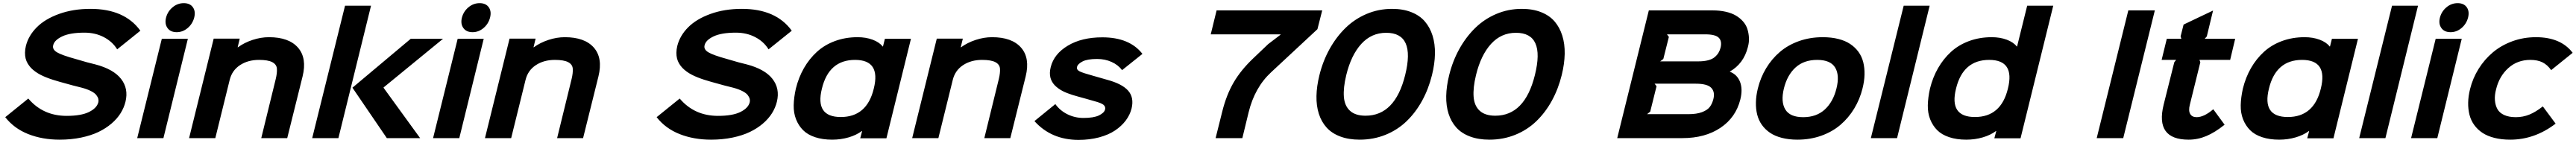

<svg xmlns="http://www.w3.org/2000/svg" viewBox="-20 -876 16315 907"><path d="M774.9 -231Q765.6 -192.9 743.9 -158Q722.2 -123 686.3 -92.3Q650.4 -61.5 603.8 -39.1Q557.1 -16.6 493.9 -3.4Q430.7 9.8 357.9 9.8Q248 9.8 158.7 -25.6Q69.3 -61 13.2 -132.8L159.2 -251Q252.4 -141.1 401.9 -141.1Q494.1 -141.1 543.9 -165.8Q593.8 -190.4 603 -228Q605.5 -238.8 602.5 -249.8Q599.6 -260.7 589.8 -273.4Q580.1 -286.1 556.4 -298.3Q532.7 -310.5 498 -319.8Q451.7 -330.6 358.9 -356.9Q335 -363.8 314.9 -370.1Q294.9 -376.5 273.9 -384.8Q252.9 -393.1 236.1 -401.9Q219.2 -410.6 203.4 -422.1Q187.5 -433.6 176 -445.8Q164.6 -458 155.5 -473.1Q146.5 -488.3 142.3 -505.1Q138.2 -522 138.4 -542.2Q138.7 -562.5 144 -585Q160.6 -650.4 212.9 -702.9Q265.1 -755.4 354 -787.6Q442.9 -819.8 553.2 -819.8Q769 -819.8 869.1 -681.2L722.2 -563Q692.4 -611.8 637.9 -640.4Q583.5 -668.9 515.1 -668.9Q424.3 -668.9 374.3 -645.3Q324.2 -621.6 316.9 -588.9Q310.1 -563 340.6 -544.4Q371.1 -525.9 461.9 -501Q543 -476.6 583 -467.8Q698.7 -437.5 746.8 -375.7Q794.9 -314 774.9 -231Z M1169.9 -629.9 1015.1 0H849.1L1004.9 -629.9ZM1099.1 -671.9Q1059.6 -671.9 1040.8 -698.5Q1022 -725.1 1031.7 -764.2Q1042 -803.7 1073.2 -829.8Q1104.5 -856 1144 -856Q1183.6 -856 1201.9 -829.8Q1220.2 -803.7 1210 -764.2Q1199.7 -724.6 1168.7 -698.2Q1137.7 -671.9 1099.1 -671.9Z M1896.5 -391.1 1799.3 0H1634.8L1726.6 -375Q1735.8 -413.6 1733.9 -440.4Q1731.9 -467.3 1704.8 -481.7Q1677.7 -496.1 1620.6 -496.1Q1550.3 -496.1 1499.8 -462.6Q1449.2 -429.2 1434.6 -368.2L1343.8 0H1177.7L1333.5 -630.9H1498.5L1485.4 -576.2H1487.3Q1527.3 -605.5 1579.8 -622.8Q1632.3 -640.1 1683.6 -640.1Q1809.6 -640.1 1867.4 -574Q1925.3 -507.8 1896.5 -391.1Z M2330.1 -839.8 2123.5 0H1957.5L2165.5 -839.8ZM2409.2 -319.8 2641.1 0H2430.2L2212.4 -319.8L2581.5 -629.9H2786.1L2410.2 -321.8Z M3043.9 -629.9 2889.2 0H2723.1L2878.9 -629.9ZM2973.1 -671.9Q2933.6 -671.9 2914.8 -698.5Q2896 -725.1 2905.8 -764.2Q2916 -803.7 2947.3 -829.8Q2978.5 -856 3018.1 -856Q3057.6 -856 3075.9 -829.8Q3094.2 -803.7 3084 -764.2Q3073.7 -724.6 3042.7 -698.2Q3011.7 -671.9 2973.1 -671.9Z M3770.5 -391.1 3673.3 0H3508.8L3600.6 -375Q3609.9 -413.6 3607.9 -440.4Q3606 -467.3 3578.9 -481.7Q3551.8 -496.1 3494.6 -496.1Q3424.3 -496.1 3373.8 -462.6Q3323.2 -429.2 3308.6 -368.2L3217.8 0H3051.8L3207.5 -630.9H3372.6L3359.4 -576.2H3361.3Q3401.4 -605.5 3453.9 -622.8Q3506.3 -640.1 3557.6 -640.1Q3683.6 -640.1 3741.5 -574Q3799.3 -507.8 3770.5 -391.1Z M4900.9 -231Q4891.6 -192.9 4869.9 -158Q4848.1 -123 4812.3 -92.3Q4776.4 -61.5 4729.7 -39.1Q4683.1 -16.6 4619.9 -3.4Q4556.6 9.8 4483.9 9.8Q4374 9.8 4284.7 -25.6Q4195.3 -61 4139.2 -132.8L4285.2 -251Q4378.4 -141.1 4527.8 -141.1Q4620.1 -141.1 4669.9 -165.8Q4719.7 -190.4 4729 -228Q4731.4 -238.8 4728.5 -249.8Q4725.6 -260.7 4715.8 -273.4Q4706.1 -286.1 4682.4 -298.3Q4658.7 -310.5 4624 -319.8Q4577.6 -330.6 4484.9 -356.9Q4460.9 -363.8 4440.9 -370.1Q4420.9 -376.5 4399.9 -384.8Q4378.9 -393.1 4362.1 -401.9Q4345.2 -410.6 4329.3 -422.1Q4313.5 -433.6 4302 -445.8Q4290.5 -458 4281.5 -473.1Q4272.5 -488.3 4268.3 -505.1Q4264.2 -522 4264.4 -542.2Q4264.6 -562.5 4270 -585Q4286.6 -650.4 4338.9 -702.9Q4391.1 -755.4 4480 -787.6Q4568.8 -819.8 4679.2 -819.8Q4895 -819.8 4995.1 -681.2L4848.1 -563Q4818.4 -611.8 4763.9 -640.4Q4709.5 -668.9 4641.1 -668.9Q4550.3 -668.9 4500.2 -645.3Q4450.2 -621.6 4442.9 -588.9Q4436 -563 4466.6 -544.4Q4497.1 -525.9 4587.9 -501Q4668.9 -476.6 4709 -467.8Q4824.7 -437.5 4872.8 -375.7Q4920.9 -314 4900.9 -231Z M5514.6 -314Q5560.1 -496.1 5396 -496.1Q5230 -496.1 5186 -314Q5141.1 -133.8 5305.7 -133.8Q5471.2 -133.8 5514.6 -314ZM5750 -629.9 5594.7 1H5428.7L5440.9 -44.9H5439Q5404.3 -19 5355 -4.6Q5305.7 9.8 5251 9.8Q5189.9 9.8 5142.8 -5.9Q5095.7 -21.5 5066.9 -50.3Q5038.1 -79.1 5022.2 -119.4Q5006.3 -159.7 5007.3 -208.5Q5008.3 -257.3 5021 -314Q5038.6 -385.3 5072.3 -444.1Q5106 -502.9 5154.3 -547.1Q5202.6 -591.3 5268.8 -615.7Q5335 -640.1 5412.1 -640.1Q5464.4 -640.1 5507.1 -624.3Q5549.8 -608.4 5570.8 -581.1H5572.8L5585 -629.9Z M6476.6 -391.1 6379.4 0H6214.8L6306.6 -375Q6315.9 -413.6 6314 -440.4Q6312 -467.3 6284.9 -481.7Q6257.8 -496.1 6200.7 -496.1Q6130.4 -496.1 6079.8 -462.6Q6029.3 -429.2 6014.6 -368.2L5923.8 0H5757.8L5913.6 -630.9H6078.6L6065.4 -576.2H6067.4Q6107.4 -605.5 6159.9 -622.8Q6212.4 -640.1 6263.7 -640.1Q6389.6 -640.1 6447.5 -574Q6505.4 -507.8 6476.6 -391.1Z M7147.5 -188Q7137.2 -147 7110.6 -111.6Q7084 -76.2 7042.5 -48.3Q7001 -20.5 6941.4 -4.6Q6881.8 11.2 6811.5 11.2Q6639.2 11.2 6532.2 -107.9L6664.6 -215.8Q6694.3 -174.3 6741.5 -151.1Q6788.6 -127.9 6842.3 -127.9Q6907.7 -127.9 6940.9 -144Q6974.1 -160.2 6979.5 -181.2Q6983.9 -198.2 6970.9 -210.2Q6958 -222.2 6910.2 -234.9Q6904.8 -236.3 6859.1 -249.5Q6813.5 -262.7 6806.2 -264.2Q6788.1 -269 6772.9 -273.9Q6757.8 -278.8 6741 -285.2Q6724.1 -291.5 6710.7 -298.6Q6697.3 -305.7 6684.3 -314.9Q6671.4 -324.2 6661.6 -334.2Q6651.9 -344.2 6644.5 -356.7Q6637.2 -369.1 6633.5 -383.3Q6629.9 -397.5 6630.1 -414.3Q6630.4 -431.2 6635.3 -450.2Q6655.8 -533.7 6743.7 -586.4Q6831.5 -639.2 6962.4 -639.2Q7134.8 -639.2 7216.3 -534.2L7087.4 -431.2Q7062.5 -464.4 7020.8 -483.2Q6979 -502 6929.2 -502Q6867.2 -502 6836.7 -486.1Q6806.2 -470.2 6802.2 -452.1Q6797.4 -434.1 6818.1 -423.6Q6838.9 -413.1 6898.4 -397Q6910.6 -394 6992.2 -370.1Q7086.9 -344.7 7125.5 -301.3Q7164.1 -257.8 7147.5 -188Z M8355 -810.1 8324.7 -690.9 8031.7 -418Q7927.2 -321.3 7888.7 -163.1L7849.1 0H7679.7L7721.7 -168Q7748 -273.9 7793.7 -352.5Q7839.4 -431.2 7918 -505.9L8012.7 -596.2L8090.8 -655.8V-658.2H7648.9L7686 -810.1Z M8880.4 -399.9Q8946.8 -668 8760.3 -668Q8666.5 -668 8602.3 -597.2Q8538.1 -526.4 8507.3 -399.9Q8487.8 -319.3 8492.2 -262Q8496.6 -204.6 8531 -173.3Q8565.4 -142.1 8629.4 -142.1Q8816.4 -142.1 8880.4 -399.9ZM9050.3 -399.9Q9028.3 -311 8987.5 -236.8Q8946.8 -162.6 8889.4 -107.2Q8832 -51.8 8755.9 -21Q8679.7 9.8 8592.3 9.8Q8522.5 9.8 8469.2 -10.3Q8416 -30.3 8383.1 -66.7Q8350.1 -103 8333.7 -154.1Q8317.4 -205.1 8318.6 -267.1Q8319.8 -329.1 8337.4 -399.9Q8359.4 -488.8 8401.4 -564.7Q8443.4 -640.6 8501.5 -697.8Q8559.6 -754.9 8635.7 -787.4Q8711.9 -819.8 8797.4 -819.8Q8866.7 -819.8 8919.7 -798.8Q8972.7 -777.8 9005.1 -740Q9037.6 -702.1 9054 -649.7Q9070.3 -597.2 9069.1 -534.2Q9067.9 -471.2 9050.3 -399.9Z M9702.1 -399.9Q9768.6 -668 9582 -668Q9488.3 -668 9424.1 -597.2Q9359.9 -526.4 9329.1 -399.9Q9309.6 -319.3 9314 -262Q9318.4 -204.6 9352.8 -173.3Q9387.2 -142.1 9451.2 -142.1Q9638.2 -142.1 9702.1 -399.9ZM9872.1 -399.9Q9850.1 -311 9809.3 -236.8Q9768.6 -162.6 9711.2 -107.2Q9653.8 -51.8 9577.6 -21Q9501.5 9.8 9414.1 9.8Q9344.2 9.8 9291 -10.3Q9237.8 -30.3 9204.8 -66.7Q9171.9 -103 9155.5 -154.1Q9139.2 -205.1 9140.4 -267.1Q9141.6 -329.1 9159.2 -399.9Q9181.2 -488.8 9223.1 -564.7Q9265.1 -640.6 9323.2 -697.8Q9381.3 -754.9 9457.5 -787.4Q9533.7 -819.8 9619.1 -819.8Q9688.5 -819.8 9741.5 -798.8Q9794.4 -777.8 9826.9 -740Q9859.4 -702.1 9875.7 -649.7Q9892.1 -597.2 9890.9 -534.2Q9889.6 -471.2 9872.1 -399.9Z M10832.5 -247.1Q10844.2 -292.5 10819.3 -318.8Q10794.4 -345.2 10720.7 -345.2H10460.4L10472.7 -329.1L10432.6 -168L10412.6 -151.9H10674.8Q10726.6 -151.9 10760.3 -164.6Q10793.9 -177.2 10809.3 -197Q10824.7 -216.8 10832.5 -247.1ZM10878.4 -574.2Q10888.2 -615.2 10866.7 -636.7Q10845.2 -658.2 10780.8 -658.2H10538.6L10550.8 -642.1L10515.6 -502L10495.6 -486.8H10737.8Q10772.9 -486.8 10799.1 -493.7Q10825.2 -500.5 10840.6 -513.4Q10856 -526.4 10864.7 -540.8Q10873.5 -555.2 10878.4 -574.2ZM11003.4 -245.1Q10974.6 -130.4 10877.2 -65.2Q10779.8 0 10636.7 0H10223.6L10423.8 -810.1H10827.6Q10873 -810.1 10910.9 -801.5Q10948.7 -793 10975.1 -777.3Q11001.5 -761.7 11020.5 -740Q11039.6 -718.3 11047.9 -692.4Q11056.2 -666.5 11057.9 -637Q11059.6 -607.4 11050.8 -576.2Q11024.4 -472.2 10936.5 -421.9L10937.5 -420.9Q10983.4 -403.3 11001.5 -356.7Q11019.5 -310.1 11003.4 -245.1Z M11612.3 -314.9Q11633.3 -399.4 11603.8 -447.8Q11574.2 -496.1 11490.2 -496.1Q11405.8 -496.1 11353 -448Q11300.3 -399.9 11279.3 -314.9Q11258.8 -230.5 11288.3 -181.6Q11317.9 -132.8 11401.4 -132.8Q11485.4 -132.8 11538.3 -181.4Q11591.3 -230 11612.3 -314.9ZM11777.3 -314.9Q11760.3 -246.1 11724.6 -187.3Q11689 -128.4 11637.5 -84.2Q11585.9 -40 11515.9 -15.1Q11445.8 9.8 11365.2 9.8Q11311 9.8 11266.8 -1.5Q11222.7 -12.7 11191.7 -33.7Q11160.6 -54.7 11139.9 -84Q11119.1 -113.3 11110.1 -149.4Q11101.1 -185.5 11102.1 -227.3Q11103 -269 11114.3 -314.9Q11131.3 -384.3 11166.7 -443.1Q11202.1 -502 11253.4 -546.1Q11304.7 -590.3 11374.5 -615.2Q11444.3 -640.1 11525.4 -640.1Q11580.1 -640.1 11624.3 -628.9Q11668.5 -617.7 11699.7 -596.7Q11731 -575.7 11752 -546.6Q11772.9 -517.6 11782 -481.2Q11791 -444.8 11790 -403.1Q11789.1 -361.3 11777.3 -314.9Z M12202.6 -839.8 11996.1 0H11830.1L12038.1 -839.8Z M12698.2 -314Q12743.7 -496.1 12579.6 -496.1Q12413.6 -496.1 12369.6 -314Q12324.7 -133.8 12489.3 -133.8Q12654.8 -133.8 12698.2 -314ZM12985.4 -839.8 12778.3 1H12612.3L12624.5 -44.9H12622.6Q12587.9 -19 12538.6 -4.6Q12489.3 9.8 12434.6 9.8Q12373.5 9.8 12326.4 -5.9Q12279.3 -21.5 12250.5 -50.3Q12221.7 -79.1 12205.8 -119.4Q12189.9 -159.7 12190.9 -208.5Q12191.9 -257.3 12204.6 -314Q12222.2 -385.3 12255.9 -444.1Q12289.6 -502.9 12337.9 -547.1Q12386.2 -591.3 12452.4 -615.7Q12518.6 -640.1 12595.7 -640.1Q12647.9 -640.1 12690.7 -624.3Q12733.4 -608.4 12754.4 -581.1H12756.3L12820.3 -839.8Z M13628.9 -810.1 13428.7 0H13260.7L13460.9 -810.1Z M13999 -183.1 14070.8 -85Q14009.8 -36.1 13955.3 -13.2Q13900.9 9.8 13842.8 9.8Q13629.9 9.8 13684.6 -211.9L13752 -481L13763.7 -496.1H13671.9L13704.6 -629.9H13796.9L13792 -645L13811 -720.2L13997.6 -809.1L13958 -645L13944.8 -629.9H14137.7L14106 -496.1H13911.6L13917 -481L13850.6 -211.9Q13840.8 -173.8 13852.8 -153.3Q13864.7 -132.8 13893.6 -132.8Q13940.4 -132.8 13999 -183.1Z M14680.2 -314Q14725.6 -496.1 14561.5 -496.1Q14395.5 -496.1 14351.6 -314Q14306.6 -133.8 14471.2 -133.8Q14636.7 -133.8 14680.2 -314ZM14915.5 -629.9 14760.3 1H14594.2L14606.4 -44.9H14604.5Q14569.8 -19 14520.5 -4.6Q14471.2 9.8 14416.5 9.8Q14355.5 9.8 14308.3 -5.9Q14261.2 -21.5 14232.4 -50.3Q14203.6 -79.1 14187.7 -119.4Q14171.9 -159.7 14172.9 -208.5Q14173.8 -257.3 14186.5 -314Q14204.1 -385.3 14237.8 -444.1Q14271.5 -502.9 14319.8 -547.1Q14368.2 -591.3 14434.3 -615.7Q14500.5 -640.1 14577.6 -640.1Q14629.9 -640.1 14672.6 -624.3Q14715.3 -608.4 14736.3 -581.1H14738.3L14750.5 -629.9Z M15295.9 -839.8 15089.4 0H14923.3L15131.3 -839.8Z M15572.8 -629.9 15418 0H15252L15407.7 -629.9ZM15502 -671.9Q15462.4 -671.9 15443.6 -698.5Q15424.8 -725.1 15434.6 -764.2Q15444.8 -803.7 15476.1 -829.8Q15507.3 -856 15546.9 -856Q15586.4 -856 15604.7 -829.8Q15623 -803.7 15612.8 -764.2Q15602.5 -724.6 15571.5 -698.2Q15540.5 -671.9 15502 -671.9Z M16086.4 -201.2 16167.5 -91.8Q16034.7 9.8 15880.4 9.8Q15824.7 9.8 15780 -1.5Q15735.4 -12.7 15704.1 -33.4Q15672.9 -54.2 15651.9 -83.3Q15630.9 -112.3 15621.8 -148.2Q15612.8 -184.1 15613.5 -225.1Q15614.3 -266.1 15625.5 -311Q15642.6 -379.9 15679.7 -439.5Q15716.8 -499 15769.8 -543.7Q15822.8 -588.4 15893.3 -614.3Q15963.9 -640.1 16042.5 -640.1Q16200.7 -640.1 16275.4 -541L16139.2 -431.2Q16115.7 -464.8 16084.5 -480.5Q16053.2 -496.1 16007.3 -496.1Q15925.3 -496.1 15867.9 -444.3Q15810.5 -392.6 15790.5 -310.1Q15780.3 -272 15783 -239.7Q15785.6 -207.5 15799.1 -183.6Q15812.5 -159.7 15842.3 -146.2Q15872.1 -132.8 15915.5 -132.8Q15960.9 -132.8 16001.5 -149.4Q16042 -166 16086.4 -201.2Z"/></svg>

Font: Sinkin Sans 700 Bold Italic
Style: Bold Italic
Weight: 700
Italic angle: -112°
Designer: Keith Bates
Foundry: K-Type
Version: Sinkin Sans (version 1.0)  by Keith Bates   •   © 2014   www